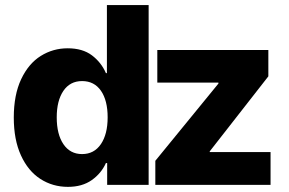

<svg xmlns="http://www.w3.org/2000/svg" viewBox="-20 -727 1138 755"><path d="M34.2 -264.6Q34.2 -354 63.2 -415.5Q92.3 -477.1 140.4 -507.1Q188.5 -537.1 246.1 -537.1Q304.7 -537.1 341.6 -509.3Q378.4 -481.4 396.5 -439.5H400.4V-707H564.5V0H401.4V-85.9H396.5Q378.4 -45.4 340.8 -18.8Q303.2 7.8 247.1 7.8Q187 7.8 138.7 -23.4Q90.3 -54.7 62.3 -116.2Q34.2 -177.7 34.2 -264.6ZM403.3 -265.6Q403.3 -332 377 -370.1Q350.6 -408.2 302.7 -408.2Q255.4 -408.2 229.2 -369.6Q203.1 -331.1 203.1 -265.6Q203.1 -198.7 229.5 -159.9Q255.9 -121.1 302.7 -121.1Q350.1 -121.1 376.7 -160.2Q403.3 -199.2 403.3 -265.6ZM590.8 -94.7 838.9 -398.4V-402.3H598.6V-530.3H1035.2V-426.8L804.7 -131.8V-128.9H1043.9V0H590.8Z"/></svg>

Font: Pretendard JP ExtraBold
Style: Regular
Weight: 800
Designer: Base glyphs from Inter by Rasmus Andersson; Hangeul glyphs from Noto Sans CJK(Source Han Sans) by Jang Soo-young and Kan
Foundry: Kil Hyung-jin
Version: Version 1.309